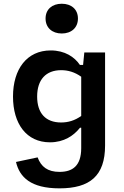

<svg xmlns="http://www.w3.org/2000/svg" viewBox="-20 -808 660 1026"><path d="M49.5 -292C49.5 -147 121 -47.5 247 -47.5C322 -47.5 374 -83 407.5 -125.5H414V-16.5C414 79.5 366.5 110.5 298 110.5C234.5 110.5 199.5 83 181 33L65.5 57.5C84.5 138 143.5 198.5 298 198.5C460 198.5 541.5 132 541.5 -30.5V-527.5H430.5L424 -461H407C378.5 -503.5 326.5 -538.5 251 -538.5C123.5 -538.5 49.5 -438.5 49.5 -292ZM310 -629C361.5 -629 396.5 -660 396.5 -709C396.5 -758 361.5 -788 310 -788C258.5 -788 223.5 -758 223.5 -709C223.5 -660 258.5 -629 310 -629ZM178.5 -292C178.5 -382.5 225.5 -433 307 -433C343 -433 379 -423 414 -398V-188.5C379.5 -163.5 343.5 -153.5 306.5 -153.5C224 -153.5 178.5 -203 178.5 -292Z"/></svg>

Font: Monaspace Neon SemiBold
Style: Regular
Weight: 600
Designer: Riley Cran & the Lettermatic Team
Foundry: Lettermatic
Version: Version 1.200 (Monaspace Neon)